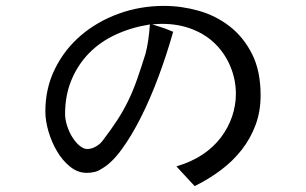

<svg xmlns="http://www.w3.org/2000/svg" viewBox="-20 -613 1040 652"><path d="M489 -530Q426 -520 373 -495.5Q320 -471 282 -432Q244 -393 222.5 -341Q201 -289 201 -226Q201 -207 208 -185.5Q215 -164 226 -146.5Q237 -129 250.5 -118Q264 -107 276 -107Q292 -107 307.5 -116.5Q323 -126 332 -140Q358 -174 378.5 -205.5Q399 -237 415.5 -271Q432 -305 445.5 -343.5Q459 -382 474 -430Q485 -471 489 -530ZM865 -289Q865 -235 848 -189Q831 -143 801 -104.5Q771 -66 729.5 -35Q688 -4 641 19L579 -48Q630 -63 667.5 -88Q705 -113 730 -146Q755 -179 768 -217Q781 -255 781 -294Q781 -341 763.5 -384.5Q746 -428 714 -461Q682 -494 635 -513Q588 -532 530 -532Q522 -532 514 -531.5Q506 -531 497 -530Q504 -528 516.5 -524Q529 -520 541 -516Q554 -511 568 -505Q546 -427 518 -352Q490 -277 458.5 -214.5Q427 -152 393.5 -106Q360 -60 327 -41Q314 -32 301 -29Q288 -26 275 -26Q244 -26 218 -47Q192 -68 173.5 -99.5Q155 -131 144.5 -167Q134 -203 134 -235Q134 -313 166.5 -379Q199 -445 254.5 -492.5Q310 -540 383 -566.5Q456 -593 537 -593Q596 -593 654.5 -576.5Q713 -560 760 -523.5Q807 -487 836 -429.5Q865 -372 865 -289Z"/></svg>

Font: NanumGothicCoding
Style: Regular
Weight: 400
Monospace: yes
Designer: Kwon Bruce; Nicolas Noh; Sung-woo Choi; Go-un Cha; Soo-hyun Park;
Foundry: NHN Corporation
Version: Version 2.000;PS 1;hotconv 1.0.49;makeotf.lib2.0.14853